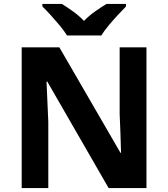

<svg xmlns="http://www.w3.org/2000/svg" viewBox="-20 -954 853 974"><path d="M723 0H531L220 -540H216Q218 -489 220.5 -438Q223 -387 225 -336V0H90V-714H281L591 -179H594Q593 -229 591 -278Q589 -327 587 -376V-714H723ZM320 -774Q306 -797 283.5 -824Q261 -851 237.5 -877Q214 -903 195 -921V-934H294Q320 -918 350 -896.5Q380 -875 406 -848Q432 -875 463 -896.5Q494 -918 520 -934H619V-921Q601 -903 577 -877Q553 -851 530.5 -824Q508 -797 494 -774Z"/></svg>

Font: Noto Sans Vithkuqi
Style: Bold
Weight: 700
Version: Version 1.001; ttfautohint (v1.8.4.7-5d5b)